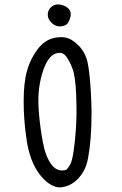

<svg xmlns="http://www.w3.org/2000/svg" viewBox="-20 -834 540 848"><path d="M368.7 -134.3Q384.3 -216.3 384.3 -335.4Q384.3 -375.5 381.3 -425.8Q376.5 -512.2 367.2 -556.6Q357.9 -602.5 324.7 -635.3Q295.9 -664.1 266.6 -668.5Q257.8 -669.9 249 -669.9Q225.6 -669.9 201.7 -661.1Q160.6 -645.5 128.4 -589.8Q109.9 -558.6 99.1 -520.5Q84.5 -469.2 84.5 -385.7Q84.5 -302.2 98.1 -212.6Q111.8 -123 152.8 -66.9Q193.8 -12.2 238.8 -6.3Q286.1 -6.3 322.3 -42.2Q358.4 -78.1 368.7 -134.3ZM254.4 -81.1Q226.6 -81.1 206.5 -108.4Q181.6 -141.6 169.7 -203.9Q157.7 -266.1 151.9 -335.4Q149.4 -363.3 149.4 -388.7Q149.4 -426.8 154.8 -458.5Q163.6 -512.2 181.6 -549.8Q199.7 -588.4 227.1 -598.1Q235.4 -600.6 243.2 -600.6Q260.7 -600.6 272.5 -584.5Q288.1 -563.5 300.5 -529.8Q313 -496.1 316.4 -416.5Q317.9 -379.9 317.9 -358.4Q317.9 -336.9 317.9 -325.2Q317.4 -299.8 315.9 -274.4Q312 -211.4 305.2 -167Q298.3 -121.6 290 -107.2Q281.7 -92.8 272.9 -84Q262.7 -81.1 254.4 -81.1ZM290 -755.9Q292.5 -764.6 292.5 -769.8Q292.5 -774.9 292 -777.8Q290 -788.1 282.2 -796.4Q268.6 -809.6 246.6 -813.5Q241.2 -814.5 235.8 -814.5Q217.8 -814.5 204.1 -800.8Q190.9 -787.6 190.9 -769Q190.9 -750 207 -733.9Q221.7 -719.2 240.2 -717.3Q260.7 -717.3 272 -724.6Q283.2 -731.4 290 -755.9Z"/></svg>

Font: Bakudai
Style: Light
Weight: 300
Version: Version 1.48